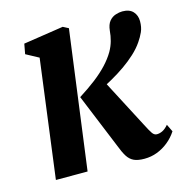

<svg xmlns="http://www.w3.org/2000/svg" viewBox="-90 -652 714 746"><g transform="rotate(-15 267.0 -279.0)"><path d="M47.5 0 109.5 -475.5 58.5 -503 66 -543.5 227 -568 249 -556.5 175 0ZM401.5 9.5Q375 9.5 359.2 2Q343.5 -5.5 333 -22.2Q322.5 -39 312 -67L222 -286.5Q260 -310.5 289.5 -333.2Q319 -356 340.5 -379Q362 -402 376.5 -426.5Q387.5 -446 393 -466Q398.5 -486 400 -506Q402.5 -530.5 413.2 -543.5Q424 -556.5 438.8 -561.2Q453.5 -566 466 -566Q494.5 -566 508.8 -550.5Q523 -535 523 -511.5Q523 -487 514.8 -468.8Q506.5 -450.5 495 -434Q480 -412 458.2 -392Q436.5 -372 411 -354.2Q385.5 -336.5 358.5 -321.2Q331.5 -306 305.5 -293L320.5 -335L432.5 -120.5Q447.5 -91 455 -80.5Q462.5 -70 473 -70Q484 -70 495.5 -75.5Q507 -81 519.5 -95.5L534 -65.5Q519 -42.5 498.2 -25.8Q477.5 -9 453.2 0.2Q429 9.5 401.5 9.5Z"/></g></svg>

Font: Merriweather
Style: Bold Italic
Weight: 700
Italic angle: -7.8°
Version: Version 2.101